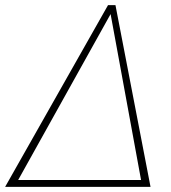

<svg xmlns="http://www.w3.org/2000/svg" viewBox="-47 -730 667 750"><path d="M-27 0 375 -710H404L541 0ZM24 -27H504L385 -675Z"/></svg>

Font: Livvic Thin
Style: Italic
Weight: 250
Italic angle: -10°
Designer: Jacques Le Bailly, Baron von Fonthausen
Version: Version 1.001; ttfautohint (v1.8.2)